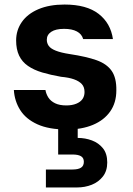

<svg xmlns="http://www.w3.org/2000/svg" viewBox="-20 -558 584 845"><path d="M274 12Q195 12 144.5 -11Q94 -34 69 -73.5Q44 -113 41 -162H180Q183 -144 193 -128.5Q203 -113 222.5 -103.5Q242 -94 272 -94Q297 -94 315.5 -101.5Q334 -109 343 -122Q352 -135 352 -153Q352 -175 340 -188Q328 -201 305.5 -209Q283 -217 249 -220Q203 -228 166 -239Q129 -250 103 -268Q77 -286 64 -313.5Q51 -341 51 -380Q51 -425 76 -461Q101 -497 149 -517.5Q197 -538 264 -538Q361 -538 414 -497Q467 -456 477 -386H346Q340 -408 318.5 -419.5Q297 -431 262 -431Q225 -431 205.5 -418Q186 -405 186 -383Q186 -368 194.5 -356Q203 -344 225.5 -335Q248 -326 287 -320Q360 -309 405 -293Q450 -277 471.5 -246Q493 -215 492 -160Q492 -106 465 -67.5Q438 -29 389 -8.5Q340 12 274 12ZM182 267V188H299Q324 188 336.5 180Q349 172 349 154Q349 137 336.5 129.5Q324 122 299 122H236V-4H322V49Q355 49 384.5 60Q414 71 433 94.5Q452 118 452 157Q452 194 433 218.5Q414 243 384 255Q354 267 319 267Z"/></svg>

Font: DM Sans 9pt ExtraBold
Style: Regular
Weight: 800
Version: Version 4.004;gftools[0.9.30]